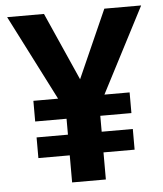

<svg xmlns="http://www.w3.org/2000/svg" viewBox="-52 -760 684 805"><g transform="rotate(-5 290.5 -357.0)"><path d="M290 -428 163 -714H8L191 -355H87V-268H219V-201H87V-114H219V0H361V-114H492V-201H361V-268H492V-355H386L572 -714H417Z"/></g></svg>

Font: Noto Sans Canadian Aboriginal
Style: Bold
Weight: 700
Designer: Monotype Design Team, Typotheque's Kevin King
Foundry: Monotype Imaging Inc.
Version: Version 2.004